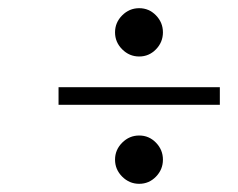

<svg xmlns="http://www.w3.org/2000/svg" viewBox="-20 -569 581 469"><path d="M320 -120Q296 -120 278.5 -137.5Q261 -155 261 -179Q261 -203 278.5 -220.5Q296 -238 320 -238Q344 -238 361 -220.5Q378 -203 378 -179Q378 -155 361 -137.5Q344 -120 320 -120ZM320 -431Q296 -431 278.5 -448.5Q261 -466 261 -490Q261 -514 278.5 -531.5Q296 -549 320 -549Q344 -549 361 -531.5Q378 -514 378 -490Q378 -466 361 -448.5Q344 -431 320 -431ZM123 -313V-356H517V-313Z"/></svg>

Font: Ibarra Real Nova Medium
Style: Italic
Weight: 500
Italic angle: -22°
Designer: Jose Maria Ribagorda & Octavio Pardo
Foundry: Octavio Pardo
Version: Version 2.000